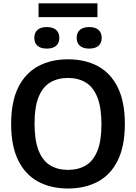

<svg xmlns="http://www.w3.org/2000/svg" viewBox="-20 -1098 800 1128"><path d="M379.5 9.5Q279 9.5 204 -31Q129 -71.5 87.2 -155.5Q45.5 -239.5 45.5 -370Q45.5 -500.5 87.2 -584.5Q129 -668.5 204 -709Q279 -749.5 379.5 -749.5Q480.5 -749.5 555.5 -709Q630.5 -668.5 672 -584.2Q713.5 -500 713.5 -370Q713.5 -240 672 -155.8Q630.5 -71.5 555.2 -31Q480 9.5 379.5 9.5ZM379.5 -100Q440.5 -100 484.5 -126.5Q528.5 -153 552.2 -211.8Q576 -270.5 576 -367Q576 -466.5 552 -526.5Q528 -586.5 484 -613.2Q440 -640 379.5 -640Q319.5 -640 275.2 -613.8Q231 -587.5 207 -528.8Q183 -470 183 -373Q183 -273 207 -213Q231 -153 275 -126.5Q319 -100 379.5 -100ZM504 -812.5Q468 -812.5 449.2 -829.2Q430.5 -846 430.5 -875.5Q430.5 -905.5 449.2 -922.2Q468 -939 504 -939Q540 -939 558.8 -922.2Q577.5 -905.5 577.5 -875.5Q577.5 -846 558.8 -829.2Q540 -812.5 504 -812.5ZM255 -812.5Q219 -812.5 200.2 -829.2Q181.5 -846 181.5 -875.5Q181.5 -905.5 200.2 -922.2Q219 -939 255 -939Q291 -939 309.8 -922.2Q328.5 -905.5 328.5 -875.5Q328.5 -846 309.8 -829.2Q291 -812.5 255 -812.5ZM206.5 -997.5V-1078.5H552.5V-997.5Z"/></svg>

Font: Encode Sans SC SemiBold
Style: Regular
Weight: 600
Version: Version 3.002